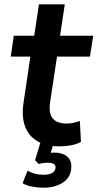

<svg xmlns="http://www.w3.org/2000/svg" viewBox="-20 -670 453 892"><path d="M257 10Q193 10 152 -15Q111 -40 95.5 -85Q80 -130 89 -190L121 -407H30L44 -504H139L161 -650H281L259 -504H413L398 -407H245L213 -197Q205 -144 225 -120Q245 -96 289 -96Q305 -96 321 -99.5Q337 -103 351 -108L356 -11Q337 0 310 5Q283 10 257 10ZM182 202Q155 202 128.5 197Q102 192 85 181L108 123Q124 132 142 137Q160 142 182 142Q208 142 222.5 133.5Q237 125 238 109Q239 98 230 92Q221 86 204 86Q195 86 184 87Q173 88 160 92L143 74L171 -19H233L210 60L182 47Q194 43 207 41Q220 39 232 39Q256 39 274.5 46.5Q293 54 303 70Q313 86 311 110Q309 154 272.5 178Q236 202 182 202Z"/></svg>

Font: Nunitoga
Style: Bold Italic
Weight: 700
Italic angle: -9°
Designer: Vernon Adams
Foundry: Vernon Adams
Version: Version 1.0